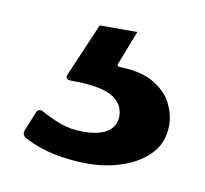

<svg xmlns="http://www.w3.org/2000/svg" viewBox="-40 -48 328 307"><g transform="rotate(10 123.5 105.5)"><path d="M237 133Q237 160 221 178Q205 196 178 206Q151 216 119 216Q90 216 64 210.5Q38 205 15 193Q8 188 11 181L24 149Q27 143 34 146Q48 154 65 160.5Q82 167 103 167Q129 167 142.5 158Q156 149 156 133Q156 112 136.5 101Q117 90 71 90Q65 90 63 88Q61 86 63 81L100 -5H161L140 49Q137 55 144 55Q179 56 199.5 68.5Q220 81 228.5 98.5Q237 116 237 133Z"/></g></svg>

Font: Libre Franklin Thin SemiBold
Style: Regular
Weight: 600
Version: Version 3.000